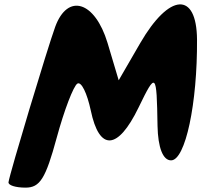

<svg xmlns="http://www.w3.org/2000/svg" viewBox="-20 -785 923 880"><path d="M233 -662C198 -566 25 8 19 50C17 64 51 75 97 75C163 75 189 34 240 -154C274 -279 317 -392 335 -402C353 -412 379 -358 396 -279C435 -91 520 -96 615 -292C695 -457 698 -454 702 -208C704 -108 727 -50 764 -50C830 -50 885 -312 883 -604C881 -825 756 -817 623 -588L524 -417L473 -588C415 -780 290 -818 233 -662Z"/></svg>

Font: Hussar Skorodowane
Style: Ky
Weight: 700
Foundry: Cannot Into Space Fonts
Version: Version 0.892